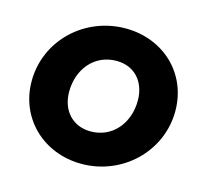

<svg xmlns="http://www.w3.org/2000/svg" viewBox="-87 -658 829 769"><g transform="rotate(15 327.5 -273.0)"><path d="M312 12C481 12 621 -121 621 -289C621 -446 500 -558 344 -558C174 -558 34 -426 34 -257C34 -101 156 12 312 12ZM314 -123C238 -123 190 -178 190 -255C190 -349 251 -423 342 -423C418 -423 465 -368 465 -291C465 -197 404 -123 314 -123Z"/></g></svg>

Font: Plus Jakarta Sans ExtraBold
Style: Italic
Weight: 800
Italic angle: -8°
Designer: Gumpita Rahayu
Foundry: Tokotype
Version: Version 2.071;gftools[0.9.30]